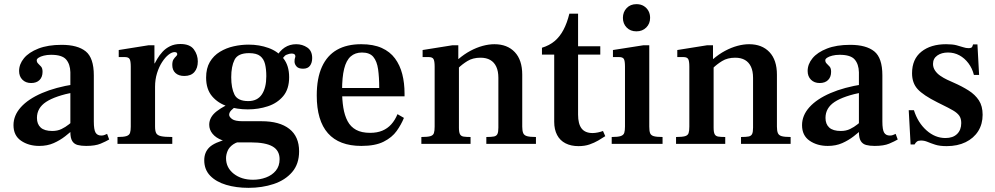

<svg xmlns="http://www.w3.org/2000/svg" viewBox="-20 -693 4794 925"><path d="M395 10Q371 10 354 5.5Q337 1 328 -13.5Q319 -28 319 -57V-345Q318 -384 298.5 -406.5Q279 -429 226 -429Q207 -429 191 -425Q175 -421 166 -415Q157 -409 157 -403Q157 -393 164 -386.5Q171 -380 178 -372Q185 -364 185 -347Q185 -322 170.5 -307.5Q156 -293 130 -293Q104 -293 88 -309Q72 -325 72 -351Q72 -384 95.5 -412.5Q119 -441 165 -459Q211 -477 277 -477Q354 -477 393 -445.5Q432 -414 432 -330V-108Q432 -68 440.5 -54Q449 -40 468 -40Q477 -40 483 -42.5Q489 -45 496 -48L506 -21Q491 -12 465 -1Q439 10 395 10ZM169 10Q118 10 81.5 -15Q45 -40 45 -90Q45 -137 80.5 -176.5Q116 -216 182 -244.5Q248 -273 339 -287V-249Q246 -231 202 -202Q158 -173 158 -125Q158 -95 176 -78.5Q194 -62 232 -62Q257 -62 276.5 -71.5Q296 -81 311.5 -93.5Q327 -106 338 -115V-74Q319 -56 294 -36.5Q269 -17 238.5 -3.5Q208 10 169 10Z M546 0V-33Q576 -33 589.5 -37.5Q603 -42 606.5 -53Q610 -64 610 -83V-372Q610 -399 604.5 -408.5Q599 -418 582 -418H552V-452L696 -475H724V-388H727V-83Q727 -62 732.5 -51.5Q738 -41 755.5 -37Q773 -33 810 -33V0ZM722 -272V-380Q728 -393 738 -410Q748 -427 763 -443.5Q778 -460 799.5 -470.5Q821 -481 849 -481Q895 -481 914 -455Q933 -429 933 -397Q933 -365 916.5 -346Q900 -327 868 -327Q841 -327 825.5 -341Q810 -355 810 -380Q810 -398 816 -407Q822 -416 828 -421.5Q834 -427 834 -432Q834 -435 831.5 -438.5Q829 -442 821 -442Q808 -442 792 -429.5Q776 -417 761 -394Q746 -371 736.5 -340.5Q727 -310 727 -275Z M1177 212Q1118 212 1069.5 197.5Q1021 183 992.5 153.5Q964 124 964 79Q964 41 988.5 17Q1013 -7 1077 -23L1160 -16Q1123 -11 1103.5 2.5Q1084 16 1076.5 34Q1069 52 1069 69Q1069 115 1106 144Q1143 173 1199 173Q1232 173 1261.5 162Q1291 151 1309 129Q1327 107 1327 74Q1327 32 1293 12.5Q1259 -7 1188 -7H1115Q1078 -7 1049 -18Q1020 -29 1004 -48.5Q988 -68 988 -92Q988 -129 1024 -157Q1060 -185 1124 -210L1162 -202Q1158 -201 1145.5 -195.5Q1133 -190 1118.5 -181Q1104 -172 1094 -161.5Q1084 -151 1084 -140Q1084 -130 1098 -119.5Q1112 -109 1149 -109H1240Q1327 -109 1374 -72Q1421 -35 1421 36Q1421 97 1387.5 136Q1354 175 1298.5 193.5Q1243 212 1177 212ZM1174 -166Q1123 -166 1077 -180.5Q1031 -195 1002 -229Q973 -263 973 -319Q973 -364 991 -394.5Q1009 -425 1039.5 -443.5Q1070 -462 1106 -470Q1142 -478 1178 -478Q1229 -478 1273.5 -462Q1318 -446 1345.5 -411.5Q1373 -377 1373 -321Q1373 -264 1344.5 -230Q1316 -196 1270.5 -181Q1225 -166 1174 -166ZM1176 -206Q1220 -206 1241.5 -238Q1263 -270 1263 -326Q1263 -359 1257 -384Q1251 -409 1233.5 -423Q1216 -437 1180 -437Q1126 -437 1110 -405Q1094 -373 1094 -321Q1094 -269 1109.5 -237.5Q1125 -206 1176 -206ZM1440 -362Q1418 -362 1408.5 -373Q1399 -384 1399 -396Q1399 -408 1401 -413Q1403 -418 1403 -423Q1403 -425 1400 -430Q1397 -435 1383 -435Q1375 -435 1360 -429Q1345 -423 1330 -388L1308 -414Q1327 -448 1351.5 -464Q1376 -480 1407 -480Q1437 -480 1460.5 -464Q1484 -448 1484 -413Q1484 -391 1473.5 -376.5Q1463 -362 1440 -362Z M1721 10Q1614 10 1560 -51Q1506 -112 1506 -233Q1506 -316 1531 -371Q1556 -426 1603.5 -453Q1651 -480 1720 -480Q1779 -480 1819 -462Q1859 -444 1883 -411.5Q1907 -379 1918 -336Q1929 -293 1929 -242V-229H1591V-269H1807Q1807 -321 1801.5 -359.5Q1796 -398 1778.5 -419Q1761 -440 1724 -440Q1691 -440 1669.5 -421Q1648 -402 1638 -361.5Q1628 -321 1628 -257Q1628 -212 1634 -174.5Q1640 -137 1654.5 -109.5Q1669 -82 1695.5 -67.5Q1722 -53 1763 -53Q1797 -53 1822 -63.5Q1847 -74 1865 -94Q1883 -114 1895 -143L1926 -125Q1913 -93 1891 -62Q1869 -31 1828.5 -10.5Q1788 10 1721 10Z M2323 0V-33Q2348 -33 2360 -35.5Q2372 -38 2376.5 -47.5Q2381 -57 2381 -78V-318Q2381 -350 2371 -371.5Q2361 -393 2342 -404Q2323 -415 2295 -415Q2258 -415 2232 -399Q2206 -383 2187 -364V-407Q2216 -432 2246 -448Q2276 -464 2305.5 -472Q2335 -480 2362 -480Q2424 -480 2460 -442Q2496 -404 2496 -333V-83Q2496 -63 2500.5 -52Q2505 -41 2519 -37Q2533 -33 2562 -33V0ZM2010 0V-33Q2040 -33 2053.5 -37Q2067 -41 2070.5 -52Q2074 -63 2074 -83V-372Q2074 -399 2068.5 -408.5Q2063 -418 2046 -418H2016V-452L2160 -475H2188V-409H2191V-78Q2191 -56 2196 -46.5Q2201 -37 2213 -35Q2225 -33 2247 -33V0Z M2767 11Q2731 11 2704.5 -2.5Q2678 -16 2664 -42.5Q2650 -69 2650 -106V-430H2591V-463Q2627 -474 2652 -495Q2677 -516 2694.5 -549Q2712 -582 2723 -627H2765V-470H2872V-430H2765V-141Q2765 -96 2782 -74Q2799 -52 2835 -52Q2847 -52 2861 -55Q2875 -58 2885 -62L2896 -37Q2881 -27 2862 -16Q2843 -5 2820 3Q2797 11 2767 11Z M2927 0V-33Q2957 -33 2970.5 -37.5Q2984 -42 2987.5 -53Q2991 -64 2991 -83V-372Q2991 -400 2985.5 -409Q2980 -418 2963 -418H2933V-452L3080 -475H3108V-83Q3108 -62 3112 -51.5Q3116 -41 3129.5 -37Q3143 -33 3172 -33V0ZM3046 -542Q3017 -542 2999 -560.5Q2981 -579 2981 -607Q2981 -635 2999 -654Q3017 -673 3046 -673Q3067 -673 3081.5 -664Q3096 -655 3104 -640.5Q3112 -626 3112 -607Q3112 -579 3093.5 -560.5Q3075 -542 3046 -542Z M3550 0V-33Q3575 -33 3587 -35.5Q3599 -38 3603.5 -47.5Q3608 -57 3608 -78V-318Q3608 -350 3598 -371.5Q3588 -393 3569 -404Q3550 -415 3522 -415Q3485 -415 3459 -399Q3433 -383 3414 -364V-407Q3443 -432 3473 -448Q3503 -464 3532.5 -472Q3562 -480 3589 -480Q3651 -480 3687 -442Q3723 -404 3723 -333V-83Q3723 -63 3727.5 -52Q3732 -41 3746 -37Q3760 -33 3789 -33V0ZM3237 0V-33Q3267 -33 3280.5 -37Q3294 -41 3297.5 -52Q3301 -63 3301 -83V-372Q3301 -399 3295.5 -408.5Q3290 -418 3273 -418H3243V-452L3387 -475H3415V-409H3418V-78Q3418 -56 3423 -46.5Q3428 -37 3440 -35Q3452 -33 3474 -33V0Z M4194 10Q4170 10 4153 5.5Q4136 1 4127 -13.5Q4118 -28 4118 -57V-345Q4117 -384 4097.5 -406.5Q4078 -429 4025 -429Q4006 -429 3990 -425Q3974 -421 3965 -415Q3956 -409 3956 -403Q3956 -393 3963 -386.5Q3970 -380 3977 -372Q3984 -364 3984 -347Q3984 -322 3969.5 -307.5Q3955 -293 3929 -293Q3903 -293 3887 -309Q3871 -325 3871 -351Q3871 -384 3894.5 -412.5Q3918 -441 3964 -459Q4010 -477 4076 -477Q4153 -477 4192 -445.5Q4231 -414 4231 -330V-108Q4231 -68 4239.5 -54Q4248 -40 4267 -40Q4276 -40 4282 -42.5Q4288 -45 4295 -48L4305 -21Q4290 -12 4264 -1Q4238 10 4194 10ZM3968 10Q3917 10 3880.5 -15Q3844 -40 3844 -90Q3844 -137 3879.5 -176.5Q3915 -216 3981 -244.5Q4047 -273 4138 -287V-249Q4045 -231 4001 -202Q3957 -173 3957 -125Q3957 -95 3975 -78.5Q3993 -62 4031 -62Q4056 -62 4075.5 -71.5Q4095 -81 4110.5 -93.5Q4126 -106 4137 -115V-74Q4118 -56 4093 -36.5Q4068 -17 4037.5 -3.5Q4007 10 3968 10Z M4541 11Q4507 11 4485.5 4Q4464 -3 4448.5 -9.5Q4433 -16 4417 -16Q4404 -16 4397.5 -11Q4391 -6 4386 3H4367L4358 -162H4383Q4402 -102 4443.5 -65Q4485 -28 4535 -28Q4571 -28 4591 -47.5Q4611 -67 4611 -100Q4611 -122 4601.5 -135.5Q4592 -149 4571.5 -161Q4551 -173 4516 -190L4496 -200Q4428 -234 4401 -263.5Q4374 -293 4374 -340Q4374 -408 4419 -444Q4464 -480 4538 -480Q4569 -480 4588 -475Q4607 -470 4620.5 -465.5Q4634 -461 4646 -461Q4661 -461 4664 -468Q4667 -475 4668 -479H4689L4697 -332H4672Q4664 -364 4645.5 -388.5Q4627 -413 4602 -426.5Q4577 -440 4547 -440Q4516 -440 4495.5 -425.5Q4475 -411 4475 -385Q4475 -368 4484.5 -353.5Q4494 -339 4510 -328Q4526 -317 4543 -309L4574 -295Q4615 -277 4646.5 -257Q4678 -237 4696 -209.5Q4714 -182 4714 -140Q4714 -95 4692.5 -61Q4671 -27 4632 -8Q4593 11 4541 11Z"/></svg>

Font: Frank Ruhl Libre Medium
Style: Regular
Weight: 500
Designer: Yanek Iontef
Foundry: Fontef
Version: Version 6.004